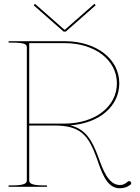

<svg xmlns="http://www.w3.org/2000/svg" viewBox="-20 -975 732 1002"><path d="M25 -760V-752.5H45C111 -752.5 120 -743 120 -727.5V-35C120 -20.5 113.5 -7.5 45 -7.5H25V0H225V-7.5H207.5C139 -7.5 132.5 -20.5 132.5 -35V-320H262.5C400 -320 441 -270.5 484.5 -150C506 -91 532.5 7.5 603 7.5C628 7.5 643.5 2 660.5 -11C663.5 -13 665 -16 665 -19C665 -21 664 -23.5 662.5 -25.5C660.5 -28.5 657.5 -30 654.5 -30C652.5 -30 649.5 -29 647.5 -27.5C633 -16 624.5 -9.5 605.5 -9.5C545.5 -9.5 516.5 -90.5 494 -153C460 -246.5 425.5 -301 347 -321C497 -331 602.5 -420 602.5 -540C602.5 -667.5 483 -760 317.5 -760ZM132.5 -750H316C475.5 -750 590 -662 590 -540C590 -418 475.5 -330 316 -330H262.5H132.5ZM162.5 -955 155.5 -947.5 312 -810H323L479.5 -947.5L472.5 -955L319 -820H316Z"/></svg>

Font: Znikomit
Style: Regular
Weight: 100
Designer: gluk
Foundry: gluk
Version: Version 0.55